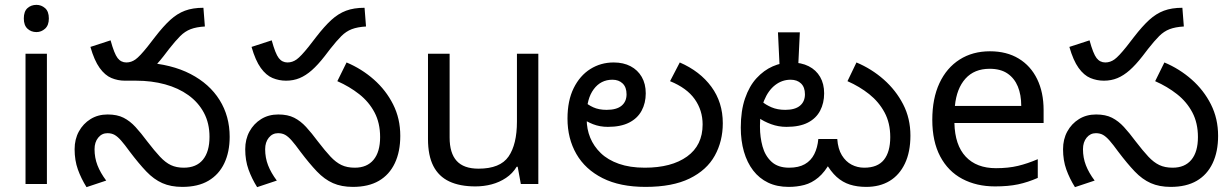

<svg xmlns="http://www.w3.org/2000/svg" viewBox="-20 -757 5067 790"><path d="M173 -536V0H85V-536ZM130 -737Q150 -737 165.5 -723.5Q181 -710 181 -681Q181 -653 165.5 -639Q150 -625 130 -625Q108 -625 93 -639Q78 -653 78 -681Q78 -710 93 -723.5Q108 -737 130 -737Z M730 12Q683 12 648 -3.5Q613 -19 582 -51.5Q551 -84 514 -133Q493 -162 478.5 -178.5Q464 -195 451.5 -202Q439 -209 422 -209Q399 -209 384 -190.5Q369 -172 369 -143Q369 -108 381 -77Q393 -46 417 -14L336 13Q314 -22 300.5 -59.5Q287 -97 287 -143Q287 -184 304.5 -216Q322 -248 352.5 -267Q383 -286 423 -286Q462 -286 488.5 -272.5Q515 -259 537.5 -234.5Q560 -210 586 -175Q616 -136 638.5 -112Q661 -88 683.5 -77.5Q706 -67 736 -67Q788 -67 815 -100Q842 -133 842 -194Q842 -250 819 -293Q796 -336 755 -365.5Q714 -395 659 -410Q604 -425 540 -425H496L574 -500Q686 -493 764 -452.5Q842 -412 883.5 -345.5Q925 -279 925 -194Q925 -132 903 -85.5Q881 -39 838 -13.5Q795 12 730 12ZM494 -425Q465 -425 438.5 -436Q412 -447 390 -477.5Q368 -508 352 -564L435 -591Q450 -536 464 -518Q478 -500 500 -500Q520 -500 537.5 -512.5Q555 -525 587 -565L618 -605Q652 -649 680.5 -675Q709 -701 741 -713Q773 -725 817 -725L823 -648Q788 -646 764.5 -637Q741 -628 721.5 -608.5Q702 -589 676 -556L653 -526Q625 -490 600 -468Q575 -446 549.5 -435.5Q524 -425 494 -425Z M1157 -425Q1128 -425 1101.5 -436Q1075 -447 1053 -477.5Q1031 -508 1015 -564L1098 -591Q1113 -536 1127 -518Q1141 -500 1163 -500Q1183 -500 1200.5 -512.5Q1218 -525 1250 -565L1281 -605Q1315 -649 1343.5 -675Q1372 -701 1404 -713Q1436 -725 1480 -725L1486 -648Q1451 -646 1427.5 -637Q1404 -628 1384.5 -608.5Q1365 -589 1339 -556L1316 -526Q1288 -490 1263 -468Q1238 -446 1212.5 -435.5Q1187 -425 1157 -425ZM1432 12Q1385 12 1350 -3.5Q1315 -19 1284 -51.5Q1253 -84 1216 -133Q1195 -162 1180.5 -178.5Q1166 -195 1153.5 -202Q1141 -209 1124 -209Q1101 -209 1086 -190.5Q1071 -172 1071 -143Q1071 -108 1083 -77Q1095 -46 1119 -14L1038 13Q1016 -22 1002.5 -59.5Q989 -97 989 -143Q989 -184 1006.5 -216Q1024 -248 1054.5 -267Q1085 -286 1125 -286Q1164 -286 1190.5 -272.5Q1217 -259 1239.5 -234.5Q1262 -210 1288 -175Q1318 -136 1340 -112.5Q1362 -89 1385 -78Q1408 -67 1440 -67Q1490 -67 1517 -99.5Q1544 -132 1544 -193Q1544 -251 1521 -294.5Q1498 -338 1458 -369.5Q1418 -401 1368 -423L1406 -500Q1468 -474 1518 -430Q1568 -386 1597.5 -327.5Q1627 -269 1627 -198Q1627 -133 1604.5 -85.5Q1582 -38 1539 -13Q1496 12 1432 12Z M2195 -536V0H2123L2110 -71H2106Q2089 -43 2062 -25Q2035 -7 2003 1.5Q1971 10 1936 10Q1872 10 1828.5 -10.5Q1785 -31 1763 -74Q1741 -117 1741 -185V-536H1830V-191Q1830 -127 1859 -95Q1888 -63 1949 -63Q2038 -63 2072.5 -113Q2107 -163 2107 -257V-536Z M2636 12Q2531 12 2459.5 -24Q2388 -60 2351.5 -123.5Q2315 -187 2315 -269Q2315 -343 2340.5 -394.5Q2366 -446 2409 -473Q2452 -500 2505 -500Q2545 -500 2574.5 -484.5Q2604 -469 2620.5 -440.5Q2637 -412 2637 -373Q2637 -333 2620 -301.5Q2603 -270 2568.5 -252.5Q2534 -235 2481 -235Q2448 -235 2420 -246Q2392 -257 2371.5 -273Q2351 -289 2338 -304L2361 -366Q2369 -355 2383.5 -340.5Q2398 -326 2421 -315.5Q2444 -305 2476 -305Q2517 -305 2537.5 -322Q2558 -339 2558 -369Q2558 -398 2542 -413.5Q2526 -429 2500 -429Q2452 -429 2423 -390Q2394 -351 2394 -284V-266Q2394 -226 2408.5 -190.5Q2423 -155 2452 -127Q2481 -99 2526.5 -83Q2572 -67 2633 -67Q2743 -67 2807 -113Q2871 -159 2871 -245Q2871 -303 2838.5 -349Q2806 -395 2737 -423L2777 -500Q2860 -464 2907 -400Q2954 -336 2954 -250Q2954 -176 2921 -116.5Q2888 -57 2817.5 -22.5Q2747 12 2636 12Z M3544 12Q3507 12 3477 2.5Q3447 -7 3422.5 -29Q3398 -51 3376 -90L3397 -91Q3374 -49 3347 -26.5Q3320 -4 3289.5 4Q3259 12 3225 12Q3177 12 3140.5 -5.5Q3104 -23 3079 -55.5Q3054 -88 3041 -133Q3028 -178 3028 -232Q3028 -301 3045.5 -352Q3063 -403 3093 -435.5Q3123 -468 3159.5 -484Q3196 -500 3234 -500Q3277 -500 3307.5 -484.5Q3338 -469 3354.5 -440.5Q3371 -412 3371 -373Q3371 -333 3354.5 -301.5Q3338 -270 3304 -252.5Q3270 -235 3216 -235Q3183 -235 3153 -246Q3123 -257 3100.5 -273Q3078 -289 3065 -304L3089 -366Q3097 -355 3113.5 -340.5Q3130 -326 3154.5 -315.5Q3179 -305 3211 -305Q3251 -305 3271.5 -322Q3292 -339 3292 -369Q3292 -398 3276 -413.5Q3260 -429 3233 -429Q3198 -429 3169.5 -407Q3141 -385 3124 -343.5Q3107 -302 3107 -242V-234Q3107 -193 3117.5 -154.5Q3128 -116 3154.5 -91.5Q3181 -67 3227 -67Q3266 -67 3291.5 -81.5Q3317 -96 3330.5 -123Q3344 -150 3347 -185H3425Q3428 -144 3444 -118Q3460 -92 3484 -79.5Q3508 -67 3536 -67Q3591 -67 3617 -99.5Q3643 -132 3643 -193Q3643 -251 3619.5 -294.5Q3596 -338 3556.5 -369.5Q3517 -401 3467 -423L3504 -500Q3566 -474 3616 -430Q3666 -386 3696 -328Q3726 -270 3726 -199Q3726 -132 3703.5 -84.5Q3681 -37 3640.5 -12.5Q3600 12 3544 12ZM3271 -624 3264 -478H3188L3181 -624Z M4053 -546Q4122 -546 4171.5 -516Q4221 -486 4247.5 -431.5Q4274 -377 4274 -304V-251H3907Q3909 -160 3953.5 -112.5Q3998 -65 4078 -65Q4129 -65 4168.5 -74.5Q4208 -84 4250 -102V-25Q4209 -7 4169 1.5Q4129 10 4074 10Q3998 10 3939.5 -21Q3881 -52 3848.5 -113.5Q3816 -175 3816 -264Q3816 -352 3845.5 -415Q3875 -478 3928.5 -512Q3982 -546 4053 -546ZM4052 -474Q3989 -474 3952.5 -433.5Q3916 -393 3909 -321H4182Q4182 -367 4168 -401Q4154 -435 4125.5 -454.5Q4097 -474 4052 -474Z M4522 -425Q4493 -425 4466.5 -436Q4440 -447 4418 -477.5Q4396 -508 4380 -564L4463 -591Q4478 -536 4492 -518Q4506 -500 4528 -500Q4548 -500 4565.5 -512.5Q4583 -525 4615 -565L4646 -605Q4680 -649 4708.5 -675Q4737 -701 4769 -713Q4801 -725 4845 -725L4851 -648Q4816 -646 4792.5 -637Q4769 -628 4749.5 -608.5Q4730 -589 4704 -556L4681 -526Q4653 -490 4628 -468Q4603 -446 4577.5 -435.5Q4552 -425 4522 -425ZM4797 12Q4750 12 4715 -3.5Q4680 -19 4649 -51.5Q4618 -84 4581 -133Q4560 -162 4545.5 -178.5Q4531 -195 4518.5 -202Q4506 -209 4489 -209Q4466 -209 4451 -190.5Q4436 -172 4436 -143Q4436 -108 4448 -77Q4460 -46 4484 -14L4403 13Q4381 -22 4367.5 -59.5Q4354 -97 4354 -143Q4354 -184 4371.5 -216Q4389 -248 4419.5 -267Q4450 -286 4490 -286Q4529 -286 4555.5 -272.5Q4582 -259 4604.5 -234.5Q4627 -210 4653 -175Q4683 -136 4705 -112.5Q4727 -89 4750 -78Q4773 -67 4805 -67Q4855 -67 4882 -99.5Q4909 -132 4909 -193Q4909 -251 4886 -294.5Q4863 -338 4823 -369.5Q4783 -401 4733 -423L4771 -500Q4833 -474 4883 -430Q4933 -386 4962.5 -327.5Q4992 -269 4992 -198Q4992 -133 4969.5 -85.5Q4947 -38 4904 -13Q4861 12 4797 12Z"/></svg>

Font: telugu115
Style: Regular
Weight: 400
Designer: Jelle Bosma - Monotype Design Team
Foundry: Monotype Imaging Inc.
Version: Version 2.003